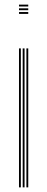

<svg xmlns="http://www.w3.org/2000/svg" viewBox="-20 -809 204 829"><path d="M62 -781V-789H102V-781ZM62 -749V-757H102V-749ZM62 -765V-773H102V-765ZM94 0V-600H102V0ZM62 0V-600H70V0ZM78 0V-600H86V0Z"/></svg>

Font: Big Shoulders Inline Text Thin Thin
Style: Regular
Weight: 250
Version: Version 2.002